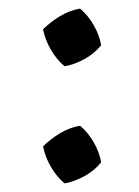

<svg xmlns="http://www.w3.org/2000/svg" viewBox="-20 -423 322 446"><path d="M130 3Q112 -12 98.5 -35Q85 -58 80 -83Q97 -100 119.5 -113.5Q142 -127 166 -131Q185 -115 198 -92Q211 -69 215 -46Q200 -27 176.5 -14Q153 -1 130 3ZM130 -269Q112 -284 98.5 -307Q85 -330 80 -355Q97 -372 119.5 -385.5Q142 -399 166 -403Q185 -387 198 -364Q211 -341 215 -318Q200 -299 176.5 -286Q153 -273 130 -269Z"/></svg>

Font: Piazzolla Thin SemiBold
Style: Regular
Weight: 600
Version: Version 2.005